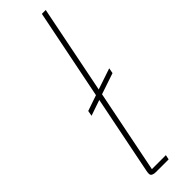

<svg xmlns="http://www.w3.org/2000/svg" viewBox="-257 -739 738 738"><g transform="rotate(-45 111.5 -370.0)"><path d="M137 0H67Q57 0 50.5 -3.5Q44 -7 44 -15Q44 -21 46 -31L110 -350L46 -328L50 -350L114 -372L188 -740H209L137 -380L223 -409L219 -387L133 -358L65 -19H141Z"/></g></svg>

Font: IBM Plex Sans Cond Thin
Style: Italic
Weight: 100
Width: 3
Italic angle: -11°
Designer: Mike Abbink, Paul van der Laan, Pieter van Rosmalen
Foundry: Bold Monday
Version: Version 1.3